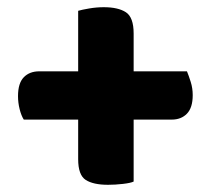

<svg xmlns="http://www.w3.org/2000/svg" viewBox="-20 -554 585 533"><path d="M351 -50Q343 -46 321.5 -43.5Q300 -41 280 -41Q239 -41 218 -54.5Q197 -68 197 -112V-222H46Q39 -233 34.5 -251Q30 -269 30 -287Q30 -323 46 -339.5Q62 -356 89 -356H197V-524Q207 -527 227.5 -530.5Q248 -534 268 -534Q308 -534 329.5 -520Q351 -506 351 -461V-356H499Q504 -344 509.5 -326.5Q515 -309 515 -290Q515 -255 499 -238.5Q483 -222 457 -222H351Z"/></svg>

Font: Baloo Tammudu
Style: Regular
Weight: 400
Designer: Omkar Shende and Ek Type
Foundry: Ek Type
Version: Version 1.443;PS 1.000;hotconv 16.6.51;makeotf.lib2.5.65220;